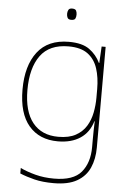

<svg xmlns="http://www.w3.org/2000/svg" viewBox="-62 -766 708 1051"><g transform="rotate(5 291.5 -240.5)"><path d="M290 -538Q363 -538 402.5 -509.5Q442 -481 463 -437H465L470 -528H492V25Q492 88 470.5 136.5Q449 185 401 212.5Q353 240 273 240Q212 240 167.5 229Q123 218 87 203V173Q123 190 170 202.5Q217 215 273 215Q379 215 422.5 163Q466 111 466 25V-17Q466 -46 466.5 -67Q467 -88 468 -117H466Q448 -55 399 -22.5Q350 10 276 10Q174 10 116.5 -57.5Q59 -125 59 -256Q59 -387 117 -462.5Q175 -538 290 -538ZM290 -513Q185 -513 135.5 -445Q86 -377 86 -256Q86 -138 135.5 -76.5Q185 -15 276 -15Q335 -15 372 -35.5Q409 -56 429.5 -89.5Q450 -123 458 -164Q466 -205 466 -246V-294Q466 -357 450 -406.5Q434 -456 396 -484.5Q358 -513 290 -513ZM291 -721Q309 -721 313.5 -711.5Q318 -702 318 -690Q318 -677 313.5 -668Q309 -659 291 -659Q276 -659 271 -668Q266 -677 266 -690Q266 -702 271 -711.5Q276 -721 291 -721Z"/></g></svg>

Font: Noto Sans Tamil Thin
Style: Regular
Weight: 100
Designer: Jelle Bosma - Monotype Design Team
Foundry: Monotype Imaging Inc.
Version: Version 2.004; ttfautohint (v1.8.4.7-5d5b)